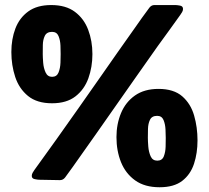

<svg xmlns="http://www.w3.org/2000/svg" viewBox="-20 -726 843 776"><path d="M190.4 -308.6Q129.4 -308.6 93.3 -338.1Q57.1 -367.7 41.5 -415Q25.9 -462.4 25.9 -515.6Q25.9 -567.9 42.2 -610.8Q58.6 -653.8 94.2 -679.7Q129.9 -705.6 187 -705.6Q246.1 -705.6 282.7 -678.2Q319.3 -650.9 336.4 -605.7Q353.5 -560.5 353.5 -507.3Q353.5 -455.1 337.2 -409.7Q320.8 -364.3 284.9 -336.4Q249 -308.6 190.4 -308.6ZM688.5 -705.6Q695.3 -705.6 707.5 -703.4Q719.7 -701.2 719.7 -689.9Q719.7 -683.6 716.1 -677.2Q712.4 -670.9 708.5 -665.5Q686 -633.8 663.1 -602.3Q640.1 -570.8 617.2 -539.1Q572.3 -475.6 527.6 -411.9Q482.9 -348.1 438 -284.2Q404.8 -236.3 371.1 -188.7Q337.4 -141.1 303.7 -93.3Q288.6 -72.3 273.7 -50.8Q258.8 -29.3 243.2 -8.8Q234.9 2 222.2 2L139.2 0.5Q132.3 0.5 120.4 -2Q108.4 -4.4 108.4 -15.1Q108.4 -22 112.1 -28.1Q115.7 -34.2 119.1 -39.1Q141.6 -70.8 164.6 -102.3Q187.5 -133.8 210 -165.5Q255.4 -229 300 -292.7Q344.7 -356.4 389.2 -419.9Q422.4 -467.8 456.1 -515.6Q489.7 -563.5 523.4 -610.8Q538.6 -632.3 553.5 -653.6Q568.4 -674.8 584 -695.3Q592.3 -705.6 604 -705.6ZM152.8 -507.3Q152.8 -494.6 154.5 -472.7Q156.2 -450.7 164.3 -433.1Q172.4 -415.5 190.4 -415.5Q209.5 -415.5 216.6 -433.1Q223.6 -450.7 224.4 -472.7Q225.1 -494.6 225.1 -507.3Q225.1 -520 224.4 -541.5Q223.6 -563 216.6 -580.1Q209.5 -597.2 190.4 -597.2Q168.9 -597.2 161.1 -581.1Q153.3 -564.9 153.1 -543.7Q152.8 -522.5 152.8 -507.3ZM625 30.8Q564.9 30.8 526.4 3.2Q487.8 -24.4 469.2 -70.3Q450.7 -116.2 450.7 -171.9Q450.7 -224.6 469.2 -269Q487.8 -313.5 525.6 -340.1Q563.5 -366.7 620.6 -366.7Q682.1 -366.7 716.6 -336.7Q751 -306.6 764.6 -259Q778.3 -211.4 778.3 -158.7Q778.3 -107.4 764.2 -64.2Q750 -21 716.6 4.9Q683.1 30.8 625 30.8ZM577.6 -168.9Q577.6 -155.8 579.3 -133.8Q581.1 -111.8 588.9 -94.2Q596.7 -76.7 615.7 -76.7Q635.3 -76.7 642.1 -94.2Q648.9 -111.8 649.4 -133.8Q649.9 -155.8 649.9 -168.9Q649.9 -181.6 648.9 -202.9Q647.9 -224.1 640.9 -241Q633.8 -257.8 615.2 -257.8Q593.8 -257.8 586.2 -241.9Q578.6 -226.1 578.1 -205.1Q577.6 -184.1 577.6 -168.9Z"/></svg>

Font: Belanosima SemiBold
Style: Regular
Weight: 600
Designer: The DocRepair Project, Santiago Orozco
Foundry: Google
Version: Version 2.000